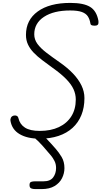

<svg xmlns="http://www.w3.org/2000/svg" viewBox="-20 -951 697 1320"><path d="M253.5 2.5Q168 2.5 115 -28.8Q62 -60 52 -120.5Q50 -129.5 54.8 -140.8Q59.5 -152 73.5 -156Q85 -159 94.2 -155Q103.5 -151 106.5 -139Q116.5 -96 151.8 -73.5Q187 -51 253.5 -51Q329.5 -51 385 -77.2Q440.5 -103.5 470.8 -152Q501 -200.5 501 -267Q501 -303 485.8 -337Q470.5 -371 435.5 -407Q400.5 -443 342 -484.5Q303.5 -512.5 270 -537.8Q236.5 -563 211.5 -589Q186.5 -615 172.5 -644.8Q158.5 -674.5 158.5 -711Q158.5 -813.5 239.5 -872.2Q320.5 -931 463.5 -931Q554.5 -931 599.2 -903.8Q644 -876.5 656.5 -809Q658 -798.5 656.2 -788.8Q654.5 -779 642 -775.5Q630 -773 616.2 -775.8Q602.5 -778.5 601.5 -789.5Q597 -818 584.2 -838Q571.5 -858 543 -868.5Q514.5 -879 462 -879Q349 -879 282.2 -835Q215.5 -791 215.5 -715Q215.5 -679.5 237.2 -649.5Q259 -619.5 298.8 -589Q338.5 -558.5 392.5 -521Q444 -485 481.8 -445.5Q519.5 -406 540 -363.8Q560.5 -321.5 560.5 -276.5Q560.5 -211.5 539.5 -159.8Q518.5 -108 478.8 -71.8Q439 -35.5 382 -16.5Q325 2.5 253.5 2.5ZM222 349Q206 349 194.5 344.2Q183 339.5 183 321Q183 303.5 193.8 299.5Q204.5 295.5 222 295.5H280Q325.5 295.5 345.5 268.5Q365.5 241.5 365.5 204Q365.5 176 353.8 154Q342 132 331 119Q307.5 91 276 55Q244.5 19 216.5 -4Q208.5 -11 209.5 -20.5Q210.5 -30 217.8 -37.5Q225 -45 234.5 -45Q241.5 -45 245.8 -44Q250 -43 261 -34.5Q274 -24 293.8 -3.5Q313.5 17 332.5 37.8Q351.5 58.5 362.5 71.5Q384.5 96.5 403.8 128.5Q423 160.5 423 205Q423 241 406.5 274Q390 307 355.2 328Q320.5 349 265.5 349Z"/></svg>

Font: Edu VIC WA NT Hand Pre
Style: Regular
Weight: 400
Designer: Tina and Corey Anderson, Eben Sorkin, Mirko Velimirovic
Foundry: Google for Education
Version: Version 1.000